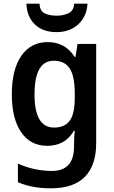

<svg xmlns="http://www.w3.org/2000/svg" viewBox="-20 -831 615 1040"><path d="M239 -603Q284 -603 320.5 -584Q357 -565 384 -523H389L400 -593H501V-55Q501 64 440 126.5Q379 189 255 189Q204 189 160.5 181Q117 173 77 156V55Q121 75 168 85Q215 95 261 95Q320 95 350.5 62.5Q381 30 381 -38V-51Q381 -68 382 -88Q383 -108 385 -123H381Q354 -79 317.5 -60Q281 -41 236 -41Q145 -41 94.5 -115Q44 -189 44 -320Q44 -454 95.5 -528.5Q147 -603 239 -603ZM271 -502Q167 -502 167 -319Q167 -140 273 -140Q330 -140 357.5 -177Q385 -214 385 -301V-322Q385 -419 357.5 -460.5Q330 -502 271 -502ZM454 -811Q450 -742 404 -699.5Q358 -657 286 -657Q213 -657 169.5 -698Q126 -739 123 -811H194Q196 -771 222.5 -758.5Q249 -746 288 -746Q322 -746 350.5 -759Q379 -772 382 -811Z"/></svg>

Font: Noto Sans Tamil UI SemiCondensed SemiBold
Style: Regular
Weight: 600
Width: 4
Designer: Jelle Bosma - Monotype Design Team
Foundry: Monotype Imaging Inc.
Version: Version 2.004; ttfautohint (v1.8.4.7-5d5b)